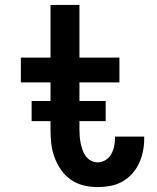

<svg xmlns="http://www.w3.org/2000/svg" viewBox="-20 -755 640 783"><path d="M378 8Q349 8 320.5 1Q292 -6 268.5 -22.5Q245 -39 228.5 -63Q212 -87 202 -114.5Q192 -142 189 -170.5Q186 -199 186 -228V-419H65V-520H186V-735H304V-520H467V-419H304V-228Q304 -214 305 -199.5Q306 -185 309 -171Q312 -157 316.5 -143.5Q321 -130 329.5 -118.5Q338 -107 350.5 -100Q363 -93 378 -93Q395 -93 410 -102Q425 -111 433.5 -126Q442 -141 445.5 -158Q449 -175 449 -192Q449 -194 449 -195.5Q449 -197 449 -198H568Q568 -195 568 -192.5Q568 -190 568 -187Q568 -161 562.5 -135.5Q557 -110 546 -87Q535 -64 517.5 -45Q500 -26 477 -13.5Q454 -1 428.5 3.5Q403 8 378 8ZM411 -261H109V-343H411Z"/></svg>

Font: Zed Sans Extended
Style: Bold
Weight: 700
Width: 7
Designer: Belleve Invis
Foundry: Belleve Invis
Version: Version 1.0.0; ttfautohint (v1.8.4)